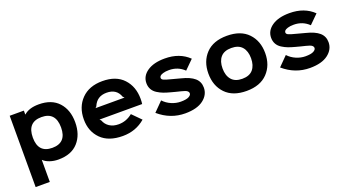

<svg xmlns="http://www.w3.org/2000/svg" viewBox="-59 -1278 3850 2128"><g transform="rotate(-20 1866.5 -214.5)"><path d="M574 -314Q574 -496 408 -496Q241 -496 241 -314Q241 -134 407 -134Q574 -134 574 -314ZM427 11Q373 11 326 -5Q279 -21 252 -48H250V211H83V-630H250V-584H252Q313 -639 427 -639Q579 -639 660 -550Q741 -461 741 -315Q741 -169 660.5 -79Q580 11 427 11Z M1006 -384H1348L1332 -400Q1296 -503 1178 -503Q1063 -503 1021 -400ZM1511 -310Q1511 -277 1507 -250H1004L1019 -234Q1037 -185 1080.5 -156.5Q1124 -128 1187 -128Q1278 -128 1351 -188L1452 -86Q1341 10 1187 10Q1019 10 930 -79.5Q841 -169 841 -310Q841 -456 931 -548Q1021 -640 1178 -640Q1339 -640 1425 -547.5Q1511 -455 1511 -310Z M2212 -188Q2212 -103 2137 -46Q2062 11 1923 11Q1749 11 1611 -108L1718 -216Q1757 -174 1811 -151Q1865 -128 1920 -128Q1985 -128 2014.5 -144Q2044 -160 2044 -181Q2044 -198 2028 -210.5Q2012 -223 1962 -235Q1955 -236 1905.5 -249Q1856 -262 1849 -264Q1803 -276 1768.5 -289Q1734 -302 1700 -323.5Q1666 -345 1648 -377Q1630 -409 1630 -450Q1630 -534 1706 -586.5Q1782 -639 1913 -639Q2088 -639 2196 -534L2092 -431Q2019 -502 1914 -502Q1871 -502 1843 -493Q1815 -484 1806.5 -473.5Q1798 -463 1798 -452Q1798 -434 1821.5 -423.5Q1845 -413 1909 -397Q1943 -389 2010 -370Q2112 -345 2162 -301.5Q2212 -258 2212 -188Z M2815 -315Q2815 -399 2773.5 -447.5Q2732 -496 2647 -496Q2562 -496 2520.5 -448Q2479 -400 2479 -315Q2479 -231 2521 -182Q2563 -133 2647 -133Q2732 -133 2773.5 -181.5Q2815 -230 2815 -315ZM2982 -315Q2982 -172 2895 -81Q2808 10 2647 10Q2485 10 2398.5 -80.5Q2312 -171 2312 -315Q2312 -459 2398.5 -549.5Q2485 -640 2646 -640Q2809 -640 2895.5 -549.5Q2982 -459 2982 -315Z M3683 -188Q3683 -103 3608 -46Q3533 11 3394 11Q3220 11 3082 -108L3189 -216Q3228 -174 3282 -151Q3336 -128 3391 -128Q3456 -128 3485.5 -144Q3515 -160 3515 -181Q3515 -198 3499 -210.5Q3483 -223 3433 -235Q3426 -236 3376.5 -249Q3327 -262 3320 -264Q3274 -276 3239.5 -289Q3205 -302 3171 -323.5Q3137 -345 3119 -377Q3101 -409 3101 -450Q3101 -534 3177 -586.5Q3253 -639 3384 -639Q3559 -639 3667 -534L3563 -431Q3490 -502 3385 -502Q3342 -502 3314 -493Q3286 -484 3277.5 -473.5Q3269 -463 3269 -452Q3269 -434 3292.5 -423.5Q3316 -413 3380 -397Q3414 -389 3481 -370Q3583 -345 3633 -301.5Q3683 -258 3683 -188Z"/></g></svg>

Font: Sinkin Sans 700 Bold
Style: Bold
Weight: 700
Designer: Keith Bates
Foundry: K-Type
Version: Sinkin Sans (version 1.0)  by Keith Bates   •   © 2014   www